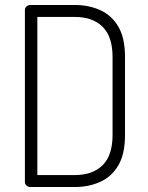

<svg xmlns="http://www.w3.org/2000/svg" viewBox="-20 -751 595 771"><path d="M103 0Q93 0 86.5 -6Q80 -12 80 -20V-711Q80 -719 86.5 -725Q93 -731 103 -731H280Q337 -731 383 -710Q429 -689 455.5 -643.5Q482 -598 482 -522V-209Q482 -133 455.5 -87.5Q429 -42 383 -21Q337 0 280 0ZM130 -48H280Q352 -48 392 -87.5Q432 -127 432 -209V-522Q432 -604 392 -643.5Q352 -683 280 -683H130Z"/></svg>

Font: Dosis ExtraLight Light
Style: Regular
Weight: 300
Version: Version 3.001; ttfautohint (v1.8.2)